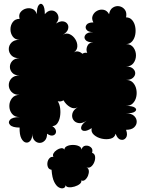

<svg xmlns="http://www.w3.org/2000/svg" viewBox="-20 -746 780 1028"><path d="M85 -63Q47 -63 34 -77Q21 -91 34 -105Q47 -119 85 -119Q58 -119 44 -137Q30 -155 30 -178.5Q30 -202 44 -220Q58 -238 85 -238Q56 -238 41.5 -254Q27 -270 27 -290.5Q27 -311 41.5 -326.5Q56 -342 85 -342Q59 -342 46 -356Q33 -370 33 -388Q33 -406 46 -420Q59 -434 85 -434Q56 -434 41.5 -449Q27 -464 27 -483.5Q27 -503 41.5 -518Q56 -533 85 -533Q61 -533 48.5 -550Q36 -567 36 -589Q36 -611 48.5 -628Q61 -645 85 -645Q79 -667 90 -681Q101 -695 119 -700Q137 -705 154 -698Q171 -691 177 -670Q177 -707 188 -719.5Q199 -732 209.5 -719.5Q220 -707 220 -670Q235 -688 251.5 -689.5Q268 -691 279.5 -681Q291 -671 293 -654.5Q295 -638 280 -620Q302 -634 318 -631.5Q334 -629 341.5 -617Q349 -605 344 -589Q339 -573 317 -560Q336 -571 354 -562.5Q372 -554 383.5 -535.5Q395 -517 394 -497Q393 -477 375 -465Q387 -473 399.5 -470Q412 -467 421 -458Q433 -466 447 -463Q439 -480 447.5 -499.5Q456 -519 480 -519Q448 -519 437.5 -532.5Q427 -546 437.5 -560Q448 -574 480 -574Q452 -574 443 -587Q434 -600 443 -613Q452 -626 480 -626Q469 -646 476.5 -663Q484 -680 500.5 -688.5Q517 -697 535 -693.5Q553 -690 564 -670Q568 -695 584.5 -705.5Q601 -716 619 -712.5Q637 -709 648.5 -694Q660 -679 655 -653Q675 -653 687.5 -638.5Q700 -624 704 -602.5Q708 -581 704 -560Q700 -539 687.5 -524.5Q675 -510 655 -510Q681 -510 694.5 -491.5Q708 -473 708 -449.5Q708 -426 694.5 -408Q681 -390 655 -390Q679 -390 691.5 -379Q704 -368 704 -354Q704 -340 691.5 -329Q679 -318 655 -318Q678 -318 691.5 -304Q705 -290 709.5 -269Q714 -248 709.5 -227.5Q705 -207 691.5 -193Q678 -179 655 -179Q691 -179 703 -169Q715 -159 703 -149Q691 -139 655 -139Q684 -139 698 -125.5Q712 -112 712 -94.5Q712 -77 698 -64Q684 -51 655 -51Q665 -23 654.5 -8.5Q644 6 626.5 2Q609 -2 599 -30Q594 -9 572 -3.5Q550 2 525 -3.5Q500 -9 483 -24Q466 -39 471 -60Q443 -42 427.5 -45.5Q412 -49 414.5 -65Q417 -81 444 -100Q420 -84 401 -87Q382 -90 372.5 -104.5Q363 -119 367.5 -138Q372 -157 396 -172Q377 -160 355 -173Q333 -186 320 -209Q306 -200 289 -204Q299 -189 302 -167Q305 -145 301.5 -123Q298 -101 287.5 -86Q277 -71 260 -71Q280 -57 280 -42Q280 -27 266 -21.5Q252 -16 232 -30Q232 -6 220 6.5Q208 19 192.5 19Q177 19 165 6.5Q153 -6 153 -30Q153 -5 142.5 7.5Q132 20 118 17Q104 14 94 -5.5Q84 -25 85 -63ZM256 163Q242 161 237 149.5Q232 138 234 124.5Q236 111 244.5 101.5Q253 92 266 94Q261 85 266.5 75Q272 65 284 57Q296 49 307.5 47.5Q319 46 325 55Q325 43 338.5 36.5Q352 30 370.5 30Q389 30 402.5 36.5Q416 43 416 55Q422 36 438 34Q454 32 466.5 42.5Q479 53 473 72Q487 77 489 91.5Q491 106 485 121.5Q479 137 468 146Q457 155 443 150Q454 155 455.5 167.5Q457 180 451.5 194Q446 208 436 216.5Q426 225 415 220Q418 230 407 239Q396 248 379 253Q362 258 348 256.5Q334 255 331 245Q331 257 320.5 261Q310 265 296 258Q282 251 270.5 228.5Q259 206 256 163Z"/></svg>

Font: Rubik Bubbles
Style: Regular
Weight: 400
Designer: Hubert and Fischer, NaN
Foundry: Hubert and Fischer, NaN
Version: Version 2.200